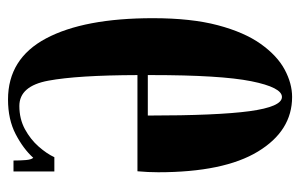

<svg xmlns="http://www.w3.org/2000/svg" viewBox="-158 -596 766 491"><g transform="rotate(-90 225.5 -351.0)"><path d="M222.5 12.5Q136 12.5 83 -74.8Q30 -162 30 -330Q30 -355.5 32.5 -383H278.5Q278 -536.5 264.2 -610.8Q250.5 -685 199.5 -685Q166.5 -685 140.2 -670.8Q114 -656.5 95.8 -635.8Q77.5 -615 68.5 -595.5H32V-700H60Q60 -682.5 61.2 -668.2Q62.5 -654 67 -649.5Q90 -675 127.5 -694.5Q165 -714 216 -714Q320.5 -714 372.2 -616.8Q424 -519.5 424 -343.5Q424 -245.5 406 -177.5Q388 -109.5 358 -67.5Q328 -25.5 292.5 -6.5Q257 12.5 222.5 12.5ZM222.5 -13.5Q247 -13.5 262.8 -92Q278.5 -170.5 278.5 -347.5Q278.5 -352.5 278.5 -356.5H175Q175 -179 186.2 -96.2Q197.5 -13.5 222.5 -13.5Z"/></g></svg>

Font: Imbue 50pt ExtraBold
Style: Regular
Weight: 800
Designer: Tyler Finck
Foundry: Etcetera Type Company
Version: Version 1.102; ttfautohint (v1.8.3)